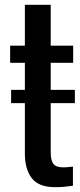

<svg xmlns="http://www.w3.org/2000/svg" viewBox="-20 -767 330 795"><path d="M208 8Q140 8 111.5 -29.5Q83 -67 83 -130V-340H26V-395H83V-507H22V-578H83V-747H190V-578H283V-507H190V-395H290V-340H190V-137Q190 -103 201 -88.5Q212 -74 243 -74Q251 -74 261.5 -75Q272 -76 282 -77V2Q262 5 245 6.5Q228 8 208 8Z"/></svg>

Font: Oswald
Style: Regular
Weight: 400
Designer: Vernon Adams
Foundry: Vernon Adams
Version: Version 4.103; ttfautohint (v1.8.3)